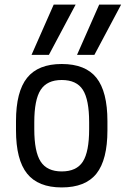

<svg xmlns="http://www.w3.org/2000/svg" viewBox="-20 -810 550 840"><path d="M393 -570H317L414 -790H510ZM194 -570H118L215 -790H311ZM250 10Q147 10 98.5 -50.5Q50 -111 50 -240V-280Q50 -409 98.5 -469.5Q147 -530 250 -530Q354 -530 402 -469.5Q450 -409 450 -280V-240Q450 -111 402 -50.5Q354 10 250 10ZM250 -60Q315 -60 342.5 -103Q370 -146 370 -245V-275Q370 -374 342.5 -417Q315 -460 250 -460Q186 -460 158 -417Q130 -374 130 -275V-245Q130 -146 158 -103Q186 -60 250 -60Z"/></svg>

Font: M PLUS 1 Code
Style: Regular
Weight: 400
Designer: Coji Morishita
Foundry: UNDERFOREST DESIGN
Version: Version 1.005